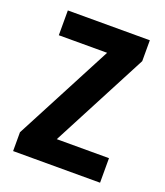

<svg xmlns="http://www.w3.org/2000/svg" viewBox="-107 -617 593 691"><g transform="rotate(20 189.5 -271.5)"><path d="M356 0H23V-72L220 -448H35V-543H349V-463L156 -94H356Z"/></g></svg>

Font: Noto Sans Malayalam Condensed SemiBold
Style: Regular
Weight: 600
Width: 3
Designer: Jelle Bosma - Monotype Design Team
Foundry: Monotype Imaging Inc.
Version: Version 2.104; ttfautohint (v1.8.4.7-5d5b)